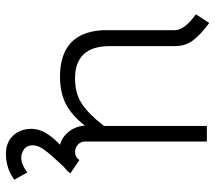

<svg xmlns="http://www.w3.org/2000/svg" viewBox="-60 -488 743 664"><g transform="rotate(90 312.0 -156.5)"><path d="M577 121 602 166Q563 195 512 195Q473 195 449.5 170Q426 145 426 106Q426 60 481 8Q453 0 435 -23.5Q417 -47 415 -78Q379 -32 339.5 -12Q300 8 246 8Q94 8 85 -138V-389Q85 -422 30 -462L60 -508Q98 -480 119 -453.5Q140 -427 140 -389V-164Q140 -44 252 -44Q304 -44 340 -68Q376 -92 416 -144V-500H470V-79Q470 -63 481 -53.5Q492 -44 506 -44Q524 -44 534 -59L580 -28Q572 -16 557 -5Q513 42 498 63Q483 84 483 102Q483 122 496.5 132Q510 142 526 142Q549 142 577 121Z"/></g></svg>

Font: Bellota
Style: Regular
Weight: 400
Designer: Kemie Guaida
Foundry: Kemie Guaida
Version: Version 1.000;PS 002.000;hotconv 1.0.70;makeotf.lib2.5.58329